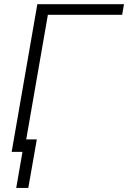

<svg xmlns="http://www.w3.org/2000/svg" viewBox="-20 -731 617 924"><path d="M567.9 -659.7H210.4L95.7 0H36.1L159.7 -710.9H576.7ZM116.2 173.3H58.1L98.6 -60.1H157.2Z"/></svg>

Font: RobotoInd Light
Style: Italic
Weight: 300
Italic angle: -12°
Designer: Google
Version: Version 2.001151; 2014